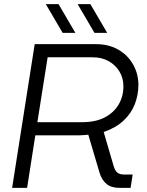

<svg xmlns="http://www.w3.org/2000/svg" viewBox="-20 -915 715 935"><path d="M39 0 149 -700H447Q510 -700 556.5 -673Q603 -646 628.5 -600.5Q654 -555 654 -501Q654 -454 637 -409Q620 -364 582.5 -328.5Q545 -293 485 -272L533 -108Q539 -86 550.5 -75.5Q562 -65 585 -65H626L616 0H564Q522 0 499 -19Q476 -38 465 -73L410 -259Q398 -258 387 -257Q376 -256 365 -256H152L112 0ZM162 -320H380Q446 -320 490.5 -343.5Q535 -367 558 -406.5Q581 -446 581 -495Q581 -535 561.5 -567Q542 -599 508.5 -617.5Q475 -636 432 -636H212ZM440 -755 358 -895H420L502 -755ZM285 -755 203 -895H265L347 -755Z"/></svg>

Font: MuseoModerno Thin Light
Style: Italic
Weight: 300
Italic angle: -9°
Version: Version 1.003